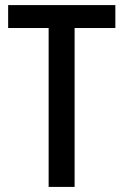

<svg xmlns="http://www.w3.org/2000/svg" viewBox="-20 -734 485 754"><path d="M273 0H171V-624H12V-714H433V-624H273Z"/></svg>

Font: Noto Sans Lao UI Cond Med
Style: Regular
Weight: 500
Width: 3
Designer: Monotype Design Team
Foundry: Monotype Imaging Inc.
Version: Version 2.000; ttfautohint (v1.8.4.7-5d5b)